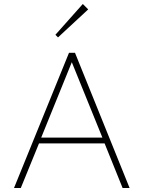

<svg xmlns="http://www.w3.org/2000/svg" viewBox="-20 -940 718 960"><path d="M50 0H84L175 -223H503L593 0H628L355 -676H325ZM186 -252 339 -629 492 -252ZM257 -766 270 -753 421 -893 394 -920Z"/></svg>

Font: MV Cash Thin
Style: Regular
Weight: 100
Designer: Rodrigo Fuenzalida
Foundry: fragTYPE
Version: Version 1.100;Glyphs 3.1.2 (3151)